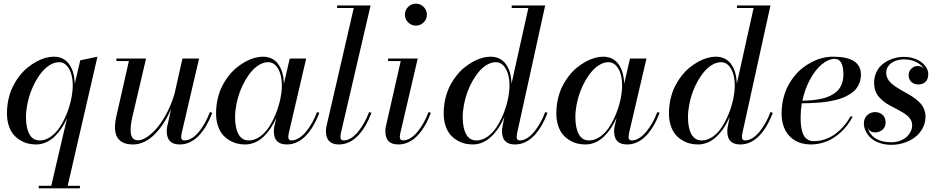

<svg xmlns="http://www.w3.org/2000/svg" viewBox="-20 -780 5144 1050"><path d="M417 236.1V250H191.9V236.1H260.3L346.7 -133.8Q333 -103.3 316.2 -78.2Q299.3 -53.2 278.3 -33Q257.3 -12.7 231.3 -1.3Q205.3 10 177 10Q155 10 133.8 5Q112.5 0 91.3 -12.6Q70.1 -25.1 54.1 -43.8Q38.1 -62.5 28.1 -92.5Q18.1 -122.6 18.1 -159.9Q18.1 -201.4 27 -239.9Q35.9 -278.3 51.4 -308.8Q66.9 -339.4 87.5 -365.7Q108.2 -392.1 131.6 -411Q155 -429.9 179.8 -443.4Q204.6 -456.8 228.5 -463.4Q252.4 -470 273.9 -470Q327.9 -470 357.4 -429.8Q387 -389.6 388.9 -322L418.9 -450L512.9 -470L350.1 236.1ZM377.9 -314Q377.9 -369.1 357.2 -404.5Q336.4 -439.9 303 -439.9Q280 -439.9 257 -427Q233.9 -414.1 214.2 -392Q194.6 -369.9 177.4 -340.1Q160.2 -310.3 148.1 -277.3Q136 -244.4 129 -208.6Q122.1 -172.9 122.1 -139.9Q122.1 -79.8 140.9 -45.9Q159.7 -12 197 -12Q229 -12 258.3 -33Q287.6 -54 308.8 -87.3Q330.1 -120.6 346.1 -161Q362.1 -201.4 370 -241.2Q377.9 -281 377.9 -314Z M778.8 -460 704.8 -145Q697.8 -114 695.4 -90.8Q693.1 -67.6 695.8 -49.6Q698.5 -31.5 708.3 -22.2Q718 -12.9 734.9 -12.9Q758.3 -12.9 787 -32.7Q815.7 -52.5 843.1 -86.1Q870.6 -119.6 895.5 -168.5Q920.4 -217.3 935.5 -271.5L977.8 -460H1068.8L972.9 -49.1Q970.7 -35.4 970.7 -31Q970.7 -12 988.8 -12Q1009.8 -12 1031 -25.6Q1052.2 -39.3 1070.1 -62Q1087.9 -84.7 1102.5 -111.5Q1117.2 -138.2 1127.7 -167L1140.9 -163.1Q1126.2 -124.5 1108.3 -93.6Q1090.3 -62.7 1068.2 -39.2Q1046.1 -15.6 1019.3 -2.8Q992.4 10 962.9 10Q927.2 10 909.5 -7.9Q891.8 -25.9 891.8 -63Q891.8 -72.8 893.8 -85L916 -184.6Q897.9 -142.8 875.6 -108Q853.3 -73.2 827 -46.5Q800.8 -19.8 770.1 -4.9Q739.5 10 707.8 10Q582.5 10 615.7 -141.1L684.8 -446H616.7V-460Z M1726.6 -163.1Q1711.9 -124.5 1694 -93.6Q1676 -62.7 1653.9 -39.2Q1631.8 -15.6 1605 -2.8Q1578.1 10 1548.6 10Q1512.9 10 1495.2 -7.9Q1477.5 -25.9 1477.5 -63Q1477.5 -72.8 1479.5 -85L1491 -135.3Q1477.3 -104.7 1460.4 -79.5Q1443.6 -54.2 1422.5 -33.6Q1401.4 -12.9 1375.2 -1.5Q1349.1 10 1320.6 10Q1298.6 10 1277.3 5Q1256.1 0 1234.9 -12.6Q1213.6 -25.1 1197.6 -43.8Q1181.6 -62.5 1171.6 -92.5Q1161.6 -122.6 1161.6 -159.9Q1161.6 -201.4 1170.5 -239.9Q1179.4 -278.3 1194.9 -308.8Q1210.4 -339.4 1231.1 -365.7Q1251.7 -392.1 1275.1 -411Q1298.6 -429.9 1323.4 -443.4Q1348.1 -456.8 1372.1 -463.4Q1396 -470 1417.5 -470Q1471.4 -470 1501.1 -429.7Q1530.8 -389.4 1532.5 -321.3L1564.5 -460H1654.5L1558.6 -49.1Q1556.6 -36.9 1556.6 -31Q1556.6 -12 1574.5 -12Q1594.2 -12 1615.2 -25.3Q1636.2 -38.6 1654.3 -60.8Q1672.4 -83 1687.6 -110.2Q1702.9 -137.5 1713.6 -167ZM1521.5 -314Q1521.5 -369.1 1500.7 -404.5Q1480 -439.9 1446.5 -439.9Q1423.6 -439.9 1400.5 -427Q1377.4 -414.1 1357.8 -392Q1338.1 -369.9 1320.9 -340.1Q1303.7 -310.3 1291.6 -277.3Q1279.5 -244.4 1272.6 -208.6Q1265.6 -172.9 1265.6 -139.9Q1265.6 -79.8 1284.4 -45.9Q1303.2 -12 1340.6 -12Q1372.6 -12 1401.9 -33Q1431.2 -54 1452.4 -87.3Q1473.6 -120.6 1489.6 -161Q1505.6 -201.4 1513.5 -241.2Q1521.5 -281 1521.5 -314Z M2011.5 -163.1Q1996.8 -124.5 1978.9 -93.6Q1960.9 -62.7 1938.8 -39.2Q1916.7 -15.6 1889.9 -2.8Q1863 10 1833.5 10Q1797.9 10 1780.2 -7.9Q1762.5 -25.9 1762.5 -63Q1762.5 -72.8 1764.4 -85L1914.6 -736.1H1823.5V-750H2006.6L1843.5 -49.1Q1841.6 -36.9 1841.6 -31Q1841.6 -12 1859.4 -12Q1879.9 -12 1901.1 -25.6Q1922.4 -39.3 1940.3 -61.9Q1958.3 -84.5 1973.1 -111.5Q1988 -138.4 1998.5 -167Z M2212 -657.6Q2194.3 -675.3 2194.3 -700Q2194.3 -724.6 2212 -742.3Q2229.7 -760 2254.4 -760Q2279.1 -760 2296.8 -742.3Q2314.5 -724.6 2314.5 -700Q2314.5 -675.3 2296.8 -657.6Q2279.1 -639.9 2254.4 -639.9Q2229.7 -639.9 2212 -657.6ZM2336.4 -163.1Q2321.8 -124.5 2303.8 -93.6Q2285.9 -62.7 2263.8 -39.2Q2241.7 -15.6 2214.8 -2.8Q2188 10 2158.4 10Q2122.8 10 2105.1 -7.9Q2087.4 -25.9 2087.4 -63Q2087.4 -72.8 2089.4 -85L2171.4 -446H2102.5V-460H2264.4L2168.5 -49.1Q2166.5 -36.9 2166.5 -31Q2166.5 -12 2184.3 -12Q2204.6 -12 2225.6 -25.3Q2246.6 -38.6 2264.5 -60.8Q2282.5 -83 2297.6 -110.2Q2312.7 -137.5 2323.5 -167Z M2974.4 -163.1Q2959.7 -124.5 2941.8 -93.6Q2923.8 -62.7 2901.7 -39.2Q2879.6 -15.6 2852.8 -2.8Q2825.9 10 2796.4 10Q2760.7 10 2743 -7.9Q2725.3 -25.9 2725.3 -63Q2725.3 -71.3 2727.5 -85L2738.5 -141.4Q2727.8 -116.2 2715.1 -94.6Q2702.4 -73 2685.9 -53.3Q2669.4 -33.7 2651.4 -19.9Q2633.3 -6.1 2611.2 2Q2589.1 10 2565.4 10Q2543.5 10 2522.2 5Q2501 0 2479.7 -12.6Q2458.5 -25.1 2442.5 -43.8Q2426.5 -62.5 2416.5 -92.5Q2406.5 -122.6 2406.5 -159.9Q2406.5 -201.4 2415.4 -239.9Q2424.3 -278.3 2439.8 -308.8Q2455.3 -339.4 2476 -365.7Q2496.6 -392.1 2520 -411Q2543.5 -429.9 2568.2 -443.4Q2593 -456.8 2616.9 -463.4Q2640.9 -470 2662.4 -470Q2716.3 -470 2746 -429.8Q2775.6 -389.6 2777.3 -321.8L2869.4 -736.1H2778.3V-750H2961.4L2807.4 -49.1Q2805.4 -36.9 2805.4 -31Q2805.4 -12 2823.5 -12Q2843.3 -12 2864 -25.3Q2884.8 -38.6 2902.6 -60.8Q2920.4 -83 2935.5 -110.2Q2950.7 -137.5 2961.4 -167ZM2766.4 -314Q2766.4 -369.1 2745.6 -404.5Q2724.9 -439.9 2691.4 -439.9Q2668.5 -439.9 2645.4 -427Q2622.3 -414.1 2602.7 -392Q2583 -369.9 2565.8 -340.1Q2548.6 -310.3 2536.5 -277.3Q2524.4 -244.4 2517.5 -208.6Q2510.5 -172.9 2510.5 -139.9Q2510.5 -79.8 2529.3 -45.9Q2548.1 -12 2585.4 -12Q2617.4 -12 2646.7 -33Q2676 -54 2697.3 -87.3Q2718.5 -120.6 2734.5 -161Q2750.5 -201.4 2758.4 -241.2Q2766.4 -281 2766.4 -314Z M3587.4 -163.1Q3572.8 -124.5 3554.8 -93.6Q3536.9 -62.7 3514.8 -39.2Q3492.7 -15.6 3465.8 -2.8Q3439 10 3409.4 10Q3373.8 10 3356.1 -7.9Q3338.4 -25.9 3338.4 -63Q3338.4 -72.8 3340.3 -85L3351.8 -135.3Q3338.1 -104.7 3321.3 -79.5Q3304.4 -54.2 3283.3 -33.6Q3262.2 -12.9 3236.1 -1.5Q3210 10 3181.4 10Q3159.4 10 3138.2 5Q3116.9 0 3095.7 -12.6Q3074.5 -25.1 3058.5 -43.8Q3042.5 -62.5 3032.5 -92.5Q3022.5 -122.6 3022.5 -159.9Q3022.5 -201.4 3031.4 -239.9Q3040.3 -278.3 3055.8 -308.8Q3071.3 -339.4 3091.9 -365.7Q3112.5 -392.1 3136 -411Q3159.4 -429.9 3184.2 -443.4Q3209 -456.8 3232.9 -463.4Q3256.8 -470 3278.3 -470Q3332.3 -470 3361.9 -429.7Q3391.6 -389.4 3393.3 -321.3L3425.3 -460H3515.4L3419.4 -49.1Q3417.5 -36.9 3417.5 -31Q3417.5 -12 3435.3 -12Q3455.1 -12 3476.1 -25.3Q3497.1 -38.6 3515.1 -60.8Q3533.2 -83 3548.5 -110.2Q3563.7 -137.5 3574.5 -167ZM3382.3 -314Q3382.3 -369.1 3361.6 -404.5Q3340.8 -439.9 3307.4 -439.9Q3284.4 -439.9 3261.4 -427Q3238.3 -414.1 3218.6 -392Q3199 -369.9 3181.8 -340.1Q3164.6 -310.3 3152.5 -277.3Q3140.4 -244.4 3133.4 -208.6Q3126.5 -172.9 3126.5 -139.9Q3126.5 -79.8 3145.3 -45.9Q3164.1 -12 3201.4 -12Q3233.4 -12 3262.7 -33Q3292 -54 3313.2 -87.3Q3334.5 -120.6 3350.5 -161Q3366.5 -201.4 3374.4 -241.2Q3382.3 -281 3382.3 -314Z M4206.3 -163.1Q4191.7 -124.5 4173.7 -93.6Q4155.8 -62.7 4133.7 -39.2Q4111.6 -15.6 4084.7 -2.8Q4057.9 10 4028.3 10Q3992.7 10 3975 -7.9Q3957.3 -25.9 3957.3 -63Q3957.3 -71.3 3959.5 -85L3970.5 -141.4Q3959.7 -116.2 3947 -94.6Q3934.3 -73 3917.8 -53.3Q3901.4 -33.7 3883.3 -19.9Q3865.2 -6.1 3843.1 2Q3821 10 3797.4 10Q3775.4 10 3754.2 5Q3732.9 0 3711.7 -12.6Q3690.4 -25.1 3674.4 -43.8Q3658.4 -62.5 3648.4 -92.5Q3638.4 -122.6 3638.4 -159.9Q3638.4 -201.4 3647.3 -239.9Q3656.2 -278.3 3671.8 -308.8Q3687.3 -339.4 3707.9 -365.7Q3728.5 -392.1 3752 -411Q3775.4 -429.9 3800.2 -443.4Q3825 -456.8 3848.9 -463.4Q3872.8 -470 3894.3 -470Q3948.2 -470 3977.9 -429.8Q4007.6 -389.6 4009.3 -321.8L4101.3 -736.1H4010.3V-750H4193.4L4039.3 -49.1Q4037.4 -36.9 4037.4 -31Q4037.4 -12 4055.4 -12Q4075.2 -12 4095.9 -25.3Q4116.7 -38.6 4134.5 -60.8Q4152.3 -83 4167.5 -110.2Q4182.6 -137.5 4193.4 -167ZM3998.3 -314Q3998.3 -369.1 3977.5 -404.5Q3956.8 -439.9 3923.3 -439.9Q3900.4 -439.9 3877.3 -427Q3854.2 -414.1 3834.6 -392Q3814.9 -369.9 3797.7 -340.1Q3780.5 -310.3 3768.4 -277.3Q3756.3 -244.4 3749.4 -208.6Q3742.4 -172.9 3742.4 -139.9Q3742.4 -79.8 3761.2 -45.9Q3780 -12 3817.4 -12Q3849.4 -12 3878.7 -33Q3908 -54 3929.2 -87.3Q3950.4 -120.6 3966.4 -161Q3982.4 -201.4 3990.4 -241.2Q3998.3 -281 3998.3 -314Z M4358.4 -139.9Q4358.4 -116.2 4360.2 -97.7Q4362.1 -79.1 4366.8 -61.8Q4371.6 -44.4 4379.5 -33.1Q4387.5 -21.7 4400.3 -14.9Q4413.1 -8.1 4430.4 -8.1Q4463.1 -8.1 4494.1 -19Q4525.1 -30 4550.2 -49.1Q4575.2 -68.1 4595.5 -91.8Q4615.7 -115.5 4630.4 -143.1H4643.3Q4631.1 -119.1 4615.1 -97.5Q4599.1 -75.9 4577.4 -56Q4555.7 -36.1 4531.1 -21.6Q4506.6 -7.1 4476.1 1.5Q4445.6 10 4413.3 10Q4388.4 10 4365.6 4Q4342.8 -2 4322.4 -15.3Q4302 -28.6 4287 -48.1Q4272 -67.6 4263.2 -96.3Q4254.4 -125 4254.4 -159.9Q4254.4 -200.2 4263.1 -237.8Q4271.7 -275.4 4287.2 -305.9Q4302.7 -336.4 4323.7 -362.9Q4344.7 -389.4 4369.8 -408.8Q4394.8 -428.2 4422.4 -442.1Q4450 -456.1 4478.6 -463Q4507.3 -470 4535.4 -470Q4688.2 -470 4688.2 -372.1Q4688.2 -348.4 4680.8 -328.4Q4673.3 -308.3 4661.3 -293.6Q4649.2 -278.8 4630.6 -266.8Q4612.1 -254.9 4592.7 -246.8Q4573.2 -238.8 4548.3 -232.9Q4523.4 -227.1 4501.7 -223.8Q4480 -220.5 4453.4 -218.5Q4426.8 -216.6 4407.5 -215.9Q4388.2 -215.3 4365 -215.1Q4358.4 -176.3 4358.4 -139.9ZM4545.4 -458Q4509.8 -458 4473.5 -427.4Q4437.3 -396.7 4409.2 -344.1Q4381.1 -291.5 4367.9 -229.2Q4392.6 -229.7 4413.2 -231.3Q4433.8 -232.9 4457.6 -237.1Q4481.4 -241.2 4500 -247.7Q4518.6 -254.2 4536.5 -265.1Q4554.4 -276.1 4566.2 -290.5Q4577.9 -304.9 4585.1 -325.7Q4592.3 -346.4 4592.3 -372.1Q4592.3 -458 4545.4 -458Z M5034.2 -398.9Q5025.1 -421.6 4995.1 -438.4Q4965.1 -455.1 4923.3 -455.1Q4896.5 -455.1 4874.8 -446.5Q4853 -438 4839.7 -421.1Q4826.4 -404.3 4826.4 -382.1Q4826.4 -365.5 4833.7 -351Q4841.1 -336.4 4853.5 -325.1Q4866 -313.7 4882.1 -303.2Q4898.2 -292.7 4916 -282.8Q4933.8 -272.9 4951.7 -262.7Q4969.5 -252.4 4985.6 -240.2Q5001.7 -228 5014.2 -214.2Q5026.6 -200.4 5033.9 -181.9Q5041.3 -163.3 5041.3 -142.1Q5041.3 -107.9 5025.6 -78.6Q5010 -49.3 4984 -29.7Q4958 -10 4924.3 1Q4890.6 12 4854.2 12Q4818.6 12 4789.3 1.5Q4760 -9 4741.9 -26Q4723.9 -43 4714.1 -63.5Q4704.3 -84 4704.3 -105Q4704.3 -124.5 4713.7 -139Q4723.1 -153.6 4736.9 -160.3Q4750.7 -167 4766.4 -167Q4776.1 -167 4785.8 -163.8Q4795.4 -160.6 4804.1 -154.2Q4812.7 -147.7 4818 -136.6Q4823.2 -125.5 4823.2 -111.1Q4823.2 -85.9 4806.3 -70.9Q4789.3 -55.9 4766.4 -55.9Q4737.5 -55.9 4726.3 -79.1Q4729 -68.1 4734.4 -58Q4739.7 -47.9 4750.1 -37.4Q4760.5 -26.9 4774.3 -19.3Q4788.1 -11.7 4808.8 -6.8Q4829.6 -2 4854.2 -2Q4879.6 -2 4901.5 -10Q4923.3 -18.1 4937.7 -31.1Q4952.1 -44.2 4960.2 -60.7Q4968.3 -77.1 4968.3 -94Q4968.3 -110.1 4961.2 -123.7Q4954.1 -137.2 4942 -147.3Q4929.9 -157.5 4914.3 -166.7Q4898.7 -176 4881.5 -184.8Q4864.3 -193.6 4847 -202.9Q4829.8 -212.2 4814.2 -224.1Q4798.6 -236.1 4786.5 -250.1Q4774.4 -264.2 4767.3 -283.8Q4760.3 -303.5 4760.3 -326.9Q4760.3 -355.5 4770.3 -379.5Q4780.3 -403.6 4796.6 -419.8Q4813 -436 4834.5 -447.4Q4856 -458.7 4878.4 -463.9Q4900.9 -469 4923.3 -469Q4951.7 -469 4976.8 -460.9Q5002 -452.9 5019.2 -439.7Q5036.4 -426.5 5046.4 -409.5Q5056.4 -392.6 5056.4 -375Q5056.4 -345.9 5041 -332Q5025.6 -318.1 5001.2 -318.1Q4980.5 -318.1 4964.8 -331.3Q4949.2 -344.5 4949.2 -368.9Q4949.2 -390.4 4964.1 -404.7Q4979 -418.9 4997.3 -418.9Q5006.1 -418.9 5012.7 -417.1Q5019.3 -415.3 5023.6 -411.7Q5027.8 -408.2 5029.7 -405.8Q5031.5 -403.3 5034.2 -398.9Z"/></svg>

Font: Bodoni* 16
Style: Italic
Weight: 400
Italic angle: -13°
Version: Version 2.000